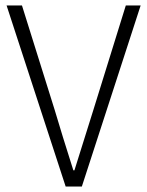

<svg xmlns="http://www.w3.org/2000/svg" viewBox="-20 -679 536 699"><path d="M219 0 4 -659H60L179 -279Q186 -255 209 -180Q232 -105 247 -59H251Q254 -68 320 -279L438 -659H492L278 0Z"/></svg>

Font: Assistant Light
Style: Regular
Weight: 300
Designer: Hebrew By Ben Nathan, Latin by Paul Hunt
Version: Version 2.001;PS 002.001;hotconv 1.0.88;makeotf.lib2.5.64775